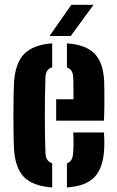

<svg xmlns="http://www.w3.org/2000/svg" viewBox="-20 -794 500 822"><path d="M40 -156.5Q38.5 -183.5 38 -222.2Q37.5 -261 37.5 -303.2Q37.5 -345.5 38.2 -382.5Q39 -419.5 40 -441.5Q45.5 -524.5 84 -563.5Q122.5 -602.5 203.5 -608.5V-506Q188.5 -501.5 181.8 -490.5Q175 -479.5 174.5 -461.5Q173 -415.5 172.5 -375.8Q172 -336 172 -298.8Q172 -261.5 172.5 -223.2Q173 -185 174.5 -142Q175 -122.5 181.8 -111.2Q188.5 -100 203.5 -95V8.5Q119 2.5 81.8 -37Q44.5 -76.5 40 -156.5ZM266.5 8.5V-94.5Q280 -99.5 286.2 -111Q292.5 -122.5 293.5 -143Q294.5 -158 294.8 -178.2Q295 -198.5 293.5 -227H425Q426 -218.5 426.5 -195.8Q427 -173 426 -156.5Q422 -75.5 385 -36.2Q348 3 266.5 8.5ZM220.5 -277.5V-369H294.5Q294.5 -389 294.5 -408Q294.5 -427 294.2 -441.2Q294 -455.5 293.5 -461.5Q293 -480 286.2 -490.2Q279.5 -500.5 266.5 -505.5V-608.5Q348 -602.5 385 -564.2Q422 -526 426 -446.5Q426.5 -435 426.8 -406.2Q427 -377.5 426.8 -342.5Q426.5 -307.5 425 -277.5ZM192 -640 285.5 -773.5H380.5L283 -640Z"/></svg>

Font: Big Shoulders Stencil Text Thin ExtraBold
Style: Regular
Weight: 800
Version: Version 2.001